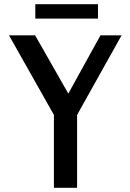

<svg xmlns="http://www.w3.org/2000/svg" viewBox="-20 -899 624 919"><path d="M148 -730 307 -451 461 -730H562L349 -349V0H238V-349L23 -730ZM149 -879H449V-810H149Z"/></svg>

Font: Rosario SemiBold
Style: Regular
Weight: 600
Designer: Hector Gatti
Foundry: Omnibus Type
Version: Version 1.101; ttfautohint (v1.8.1.43-b0c9)